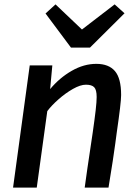

<svg xmlns="http://www.w3.org/2000/svg" viewBox="-20 -855 633 875"><path d="M39.5 0 115.5 -557H218.5L208.5 -449Q251.5 -500.5 306.8 -532.2Q362 -564 419 -564Q475.5 -564 503.8 -531Q532 -498 532 -422Q532 -404.5 527 -361.8Q522 -319 512 -250.5Q509.5 -230 505.2 -199.5Q501 -169 493.8 -121Q486.5 -73 474.5 0H366Q369 -22.5 378 -85.8Q387 -149 402.5 -250.5Q411.5 -313 416 -352.5Q420.5 -392 420.5 -413Q420.5 -446 409.2 -457.5Q398 -469 371.5 -469Q346.5 -469 312.5 -449.8Q278.5 -430.5 246.8 -402.5Q215 -374.5 195.5 -348.5L147.5 0ZM303.5 -638 187.5 -793.5 233 -835 353.5 -720.5 502.5 -835 547.5 -794.5 390 -638Z"/></svg>

Font: Merriweather Sans Italic
Style: Regular
Weight: 400
Italic angle: -7.5°
Designer: Eben Sorkin
Foundry: Eben Sorkin
Version: Version 1.008; ttfautohint (v1.7.19-72a1) -l 8 -r 50 -G 200 